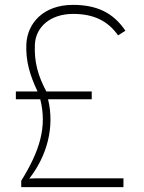

<svg xmlns="http://www.w3.org/2000/svg" viewBox="-20 -767 590 787"><path d="M67 -26V0H486V-36H124L100 -35C172 -127 205 -245 177 -360H356V-392H170C135 -458 120 -513 123 -584C126 -657 187 -710 280 -710C363 -710 422 -682 464 -622L494 -641C443 -717 374 -747 279 -747C158 -747 92 -672 88 -586C85 -518 102 -459 134 -392H45V-360H145C174 -246 142 -147 67 -26Z"/></svg>

Font: Kreadon Extra Light
Style: Regular
Weight: 200
Designer: kohakuno
Foundry: StudioGnu
Version: Version 1.000;Glyphs 3.1.2 (3151)